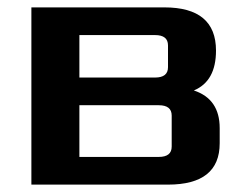

<svg xmlns="http://www.w3.org/2000/svg" viewBox="-20 -500 670 520"><path d="M65 0V-480H425Q565 -480 565 -363Q565 -280 505 -255Q575 -232 575 -153V-112Q575 0 435 0ZM195 -75H410Q445 -75 445 -103V-187Q445 -215 410 -215H195ZM195 -290H400Q435 -290 435 -318V-377Q435 -405 400 -405H195Z"/></svg>

Font: Xolonium
Style: Regular
Weight: 400
Designer: Severin Meyer
Version: Version 4.2